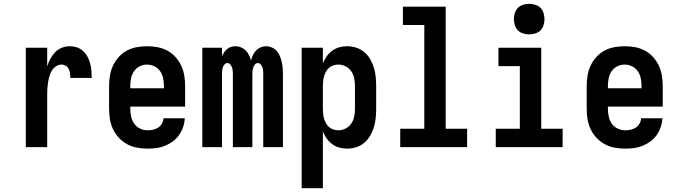

<svg xmlns="http://www.w3.org/2000/svg" viewBox="-20 -770 3540 1005"><path d="M115 0V-520H227V-422Q233 -443 243.5 -462Q254 -481 268.5 -496.5Q283 -512 303.5 -520Q324 -528 345 -528Q364 -528 382.5 -522Q401 -516 415 -503Q429 -490 438 -473Q447 -456 452 -437.5Q457 -419 458.5 -400Q460 -381 460 -362H348Q348 -374 346.5 -386Q345 -398 340 -408.5Q335 -419 324.5 -425.5Q314 -432 302 -432Q286 -432 272.5 -422.5Q259 -413 251 -399.5Q243 -386 238.5 -370.5Q234 -355 231.5 -339Q229 -323 228 -307.5Q227 -292 227 -276V0Z M752 8Q725 8 697.5 3Q670 -2 646 -15Q622 -28 603 -48Q584 -68 572 -93Q560 -118 555.5 -145.5Q551 -173 551 -200V-320Q551 -347 555.5 -374.5Q560 -402 571.5 -426.5Q583 -451 601.5 -471.5Q620 -492 644 -505Q668 -518 695.5 -523Q723 -528 750 -528Q777 -528 804.5 -523Q832 -518 856 -505Q880 -492 898.5 -471.5Q917 -451 928.5 -426.5Q940 -402 944.5 -374.5Q949 -347 949 -320V-212H662V-200Q662 -180 666.5 -159.5Q671 -139 682.5 -122.5Q694 -106 713 -97Q732 -88 752 -88Q767 -88 781.5 -91Q796 -94 808 -102Q820 -110 827.5 -123Q835 -136 836 -151H947Q946 -127 938.5 -105Q931 -83 917.5 -63.5Q904 -44 885 -30Q866 -16 844 -7Q822 2 799 5Q776 8 752 8ZM662 -308H838V-320Q838 -340 834 -360Q830 -380 818.5 -397Q807 -414 788.5 -423Q770 -432 750 -432Q730 -432 711.5 -423Q693 -414 681.5 -397Q670 -380 666 -360Q662 -340 662 -320Z M1039 0V-520H1142V-476Q1147 -487 1153.5 -496.5Q1160 -506 1169 -513.5Q1178 -521 1189.5 -524.5Q1201 -528 1213 -528Q1228 -528 1242 -522Q1256 -516 1266.5 -505.5Q1277 -495 1283.5 -481.5Q1290 -468 1294 -453Q1297 -467 1303.5 -481Q1310 -495 1320 -505.5Q1330 -516 1344 -522Q1358 -528 1373 -528Q1388 -528 1403 -521.5Q1418 -515 1428.5 -503Q1439 -491 1445 -476.5Q1451 -462 1454.5 -446.5Q1458 -431 1459.5 -415.5Q1461 -400 1461 -384V0H1358V-384Q1358 -393 1357 -401.5Q1356 -410 1353.5 -418Q1351 -426 1344.5 -433Q1338 -440 1330 -440Q1321 -440 1315 -433Q1309 -426 1306 -418Q1303 -410 1302 -401.5Q1301 -393 1301 -384V0H1199V-384Q1199 -393 1198 -401.5Q1197 -410 1194 -418Q1191 -426 1185 -433Q1179 -440 1170 -440Q1162 -440 1155.5 -433Q1149 -426 1146.5 -418Q1144 -410 1143 -401.5Q1142 -393 1142 -384V0Z M1559 215V-520H1670V-438Q1678 -458 1690 -475Q1702 -492 1719 -504.5Q1736 -517 1756 -522.5Q1776 -528 1797 -528Q1821 -528 1844.5 -520.5Q1868 -513 1886.5 -497.5Q1905 -482 1917.5 -460.5Q1930 -439 1937 -416Q1944 -393 1946.5 -368.5Q1949 -344 1949 -320V-200Q1949 -176 1946.5 -151.5Q1944 -127 1937 -104Q1930 -81 1917.5 -59.5Q1905 -38 1886.5 -22.5Q1868 -7 1844.5 0.5Q1821 8 1797 8Q1776 8 1756 2.5Q1736 -3 1719 -15.5Q1702 -28 1690 -45Q1678 -62 1670 -82V215ZM1751 -88Q1771 -88 1789.5 -97.5Q1808 -107 1819 -123.5Q1830 -140 1834 -160Q1838 -180 1838 -200V-320Q1838 -340 1834 -360Q1830 -380 1819 -396.5Q1808 -413 1789.5 -422.5Q1771 -432 1751 -432Q1738 -432 1725.5 -428Q1713 -424 1703 -415.5Q1693 -407 1686.5 -395.5Q1680 -384 1676.5 -371.5Q1673 -359 1671.5 -346Q1670 -333 1670 -320V-200Q1670 -187 1671.5 -174Q1673 -161 1676.5 -148.5Q1680 -136 1686.5 -124.5Q1693 -113 1703 -104.5Q1713 -96 1725.5 -92Q1738 -88 1751 -88Z M2075 0V-96H2201V-639H2089V-735H2313V-96H2425V0Z M2575 0V-96H2701V-424H2589V-520H2813V-96H2925V0ZM2750 -590Q2734 -590 2718 -595Q2702 -600 2691 -611Q2680 -622 2675 -638Q2670 -654 2670 -670Q2670 -686 2675 -702Q2680 -718 2691 -729Q2702 -740 2718 -745Q2734 -750 2750 -750Q2766 -750 2782 -745Q2798 -740 2809 -729Q2820 -718 2825 -702Q2830 -686 2830 -670Q2830 -654 2825 -638Q2820 -622 2809 -611Q2798 -600 2782 -595Q2766 -590 2750 -590Z M3252 8Q3225 8 3197.5 3Q3170 -2 3146 -15Q3122 -28 3103 -48Q3084 -68 3072 -93Q3060 -118 3055.5 -145.5Q3051 -173 3051 -200V-320Q3051 -347 3055.5 -374.5Q3060 -402 3071.5 -426.5Q3083 -451 3101.5 -471.5Q3120 -492 3144 -505Q3168 -518 3195.5 -523Q3223 -528 3250 -528Q3277 -528 3304.5 -523Q3332 -518 3356 -505Q3380 -492 3398.5 -471.5Q3417 -451 3428.5 -426.5Q3440 -402 3444.5 -374.5Q3449 -347 3449 -320V-212H3162V-200Q3162 -180 3166.5 -159.5Q3171 -139 3182.5 -122.5Q3194 -106 3213 -97Q3232 -88 3252 -88Q3267 -88 3281.5 -91Q3296 -94 3308 -102Q3320 -110 3327.5 -123Q3335 -136 3336 -151H3447Q3446 -127 3438.5 -105Q3431 -83 3417.5 -63.5Q3404 -44 3385 -30Q3366 -16 3344 -7Q3322 2 3299 5Q3276 8 3252 8ZM3162 -308H3338V-320Q3338 -340 3334 -360Q3330 -380 3318.5 -397Q3307 -414 3288.5 -423Q3270 -432 3250 -432Q3230 -432 3211.5 -423Q3193 -414 3181.5 -397Q3170 -380 3166 -360Q3162 -340 3162 -320Z"/></svg>

Font: Zed Mono
Style: Bold
Weight: 700
Monospace: yes
Designer: Belleve Invis
Foundry: Belleve Invis
Version: Version 1.0.0; ttfautohint (v1.8.4)